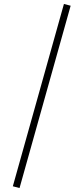

<svg xmlns="http://www.w3.org/2000/svg" viewBox="-20 -731 425 973"><path d="M79 222 45 213 304 -711 338 -702Z"/></svg>

Font: Ysabeau Office ExtraLight
Style: Regular
Weight: 250
Designer: Christian Thalmann (Catharsis Fonts)
Version: Version 2.001;gftools[0.9.30]; featfreeze: tnum,lnum,ss02